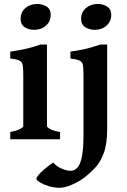

<svg xmlns="http://www.w3.org/2000/svg" viewBox="-20 -689 628 950"><path d="M231 -615.7Q231 -583 207.5 -562.3Q184.1 -541.5 148.9 -541.5Q121.6 -541.5 101.8 -554.7Q82 -567.9 82 -595.7Q82 -628.9 105.7 -649.2Q129.4 -669.4 163.6 -669.4Q189.9 -669.4 210.4 -656.7Q231 -644 231 -615.7ZM30.8 0V-35.6Q63.5 -42.5 79.3 -50.8Q95.2 -59.1 95.2 -65.4V-316.4Q95.2 -349.6 92.5 -366.2Q89.8 -382.8 76.2 -389.4Q62.5 -396 30.8 -399.4V-433.6Q72.3 -439.5 110.1 -448Q147.9 -456.5 181.2 -468.8H212.4V-65.4Q212.4 -59.6 227.1 -51Q241.7 -42.5 277.3 -35.6V0ZM530.3 -615.7Q530.3 -583 507.1 -562.3Q483.9 -541.5 448.7 -541.5Q421.4 -541.5 401.4 -554.7Q381.3 -567.9 381.3 -595.7Q381.3 -628.9 405.3 -649.2Q429.2 -669.4 463.4 -669.4Q489.7 -669.4 510 -656.7Q530.3 -644 530.3 -615.7ZM510.3 -52.2Q510.3 22.9 493.4 68.4Q476.6 113.8 450.9 140.9Q425.3 168 399.4 188Q373 208.5 336.9 224.4Q300.8 240.2 273.9 240.2Q248.5 240.2 222.2 232.2Q195.8 224.1 178 213.6Q160.2 203.1 160.2 195.8Q160.2 189 170.2 177Q180.2 165 194.8 152.3Q209.5 139.6 223.1 129.4Q236.8 119.1 244.1 115.7Q259.8 134.8 285.6 145.5Q311.5 156.2 329.6 156.2Q346.7 156.2 361.1 142.6Q375.5 128.9 384.3 90.6Q393.1 52.2 393.1 -21V-316.4Q393.1 -349.6 390.4 -366.2Q387.7 -382.8 374 -389.2Q360.4 -395.5 328.6 -399.4V-433.6Q362.8 -438.5 386.5 -443.4Q410.2 -448.2 430.9 -454.3Q451.7 -460.4 477.5 -468.8H510.3Z"/></svg>

Font: Gentium Plus
Style: Bold
Weight: 700
Designer: Victor Gaultney, Annie Olsen, Iska Routamaa, Becca Hirsbrunner
Foundry: SIL International
Version: Version 6.101